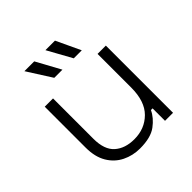

<svg xmlns="http://www.w3.org/2000/svg" viewBox="-186 -830 982 982"><g transform="rotate(-45 305.5 -339.0)"><path d="M275 10Q223 10 178.5 -12Q134 -34 107.5 -78.5Q81 -123 81 -190V-486H141V-194Q141 -115 181 -79.5Q221 -44 288 -44Q363 -44 413 -93.5Q463 -143 463 -243V-486H523V0H465V-90H453Q435 -51 394 -20.5Q353 10 275 10ZM279 -556H220L136 -688H207ZM419 -556H361L288 -688H357Z"/></g></svg>

Font: Space Grotesk Variable Light
Style: Regular
Weight: 300
Designer: Florian Karsten
Foundry: Florian Karsten
Version: Version 2.000